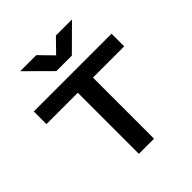

<svg xmlns="http://www.w3.org/2000/svg" viewBox="-235 -1037 1191 1191"><g transform="rotate(-45 361.0 -441.5)"><path d="M20 -647H702V-536H20ZM295 -550H428V0H295ZM405 -753H323L450 -883H591L432 -725H296L137 -883H278Z"/></g></svg>

Font: Syne
Style: Bold
Weight: 700
Designer: Lucas Descroix
Foundry: Bonjour Monde
Version: Version 2.200